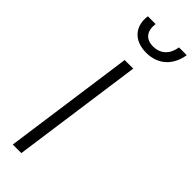

<svg xmlns="http://www.w3.org/2000/svg" viewBox="-326 -1015 1030 1030"><g transform="rotate(45 189.0 -499.5)"><path d="M57 0H122L226 -745H161ZM83 -999C71 -914 121 -854 215 -854C308 -854 365 -914 378 -999H319C311 -941 274 -904 217 -904C160 -904 134 -941 142 -999Z"/></g></svg>

Font: Mluvka Light
Style: Italic
Weight: 300
Italic angle: -8°
Designer: Modified by Jiří Krblich, Original typeface by Gumpita Rahayu
Foundry: Gumpita Rahayu & Jiří Krblich
Version: Version 2.000;Glyphs 3.1.1 (3134)